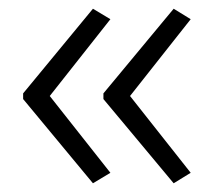

<svg xmlns="http://www.w3.org/2000/svg" viewBox="-20 -492 489 440"><path d="M33 -278V-265L193 -72L233 -96L94 -272L233 -448L193 -472ZM217 -278V-265L378 -72L417 -96L278 -272L417 -448L378 -472Z"/></svg>

Font: Noto Sans Sinhala UI Light
Style: Regular
Weight: 300
Designer: Jelle Bosma - Monotype Design Team
Foundry: Monotype Imaging Inc.
Version: Version 2.006